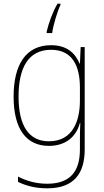

<svg xmlns="http://www.w3.org/2000/svg" viewBox="-20 -784 564 1045"><path d="M309 -757V-764H293C266 -718 246 -661 234 -612V-604H264C269 -646 293 -724 309 -757ZM258 -538C120 -538 54 -431 54 -258C54 -79 125 10 246 10C335 10 394 -37 415 -115H417C415 -75 415 -51 415 -15V29C415 148 363 216 237 216C173 216 121 199 78 177V206C120 226 170 241 237 241C383 241 441 160 441 29V-528H419L415 -438H413C390 -493 346 -538 258 -538ZM258 -513C376 -513 415 -422 415 -307V-237C415 -132 380 -15 246 -15C139 -15 81 -97 81 -258C81 -415 134 -513 258 -513Z"/></svg>

Font: Noto Sans Arabic UI SmCn Th
Style: Regular
Weight: 100
Width: 4
Designer: Monotype Design Team, Nadine Chahine and Nizar Qandah
Foundry: Monotype Imaging Inc.
Version: Version 2.010